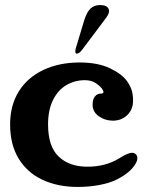

<svg xmlns="http://www.w3.org/2000/svg" viewBox="-20 -729 593 759"><path d="M20 -237Q20 -313 54.5 -368Q89 -423 151.5 -452.5Q214 -482 295 -482Q367 -482 415 -459Q463 -436 483 -407Q496 -388 501 -371Q506 -354 506 -331Q506 -296 483 -274Q460 -252 426 -252Q395 -252 370.5 -269.5Q346 -287 346 -315Q346 -336 355 -347.5Q364 -359 379 -359Q389 -359 389 -365Q389 -371 382 -380Q371 -393 355 -402.5Q339 -412 315 -412Q276 -412 243 -393Q210 -374 190 -334.5Q170 -295 170 -237Q170 -150 212 -110Q254 -70 326 -70Q397 -70 451 -103L473 -116Q482 -120 489 -122.5Q496 -125 502 -125Q511 -125 517 -119Q523 -113 523 -105Q523 -96 520 -90Q503 -51 443 -20Q416 -6 374.5 2Q333 10 287 10Q209 10 148.5 -18Q88 -46 54 -101.5Q20 -157 20 -237ZM279 -536 313 -649Q323 -681 337.5 -695Q352 -709 376 -709Q402 -709 409 -694.5Q416 -680 399 -658L306 -534Q294 -517 283 -517Q279 -517 278 -522Q277 -527 279 -536Z"/></svg>

Font: Raigarh
Style: Regular
Weight: 400
Designer: jaikishan Patel
Foundry: MagicType
Version: Version 1.000;FEAKit 1.0